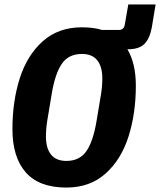

<svg xmlns="http://www.w3.org/2000/svg" viewBox="-20 -833 721 865"><path d="M664 -710Q655 -660 631 -635.5Q607 -611 556 -611H554Q573 -579 582.5 -538Q592 -497 592 -447Q592 -322 559 -218Q526 -114 455.5 -51Q385 12 279 12Q156 12 96 -56.5Q36 -125 36 -251Q36 -376 69 -480Q102 -584 172.5 -647Q243 -710 349 -710Q401 -710 440 -698H515Q538 -698 542 -721L558 -813H681ZM415 -288 435 -408Q441 -444 441 -480Q441 -533 418 -561.5Q395 -590 349 -590Q289 -590 258.5 -545.5Q228 -501 213 -410L193 -290Q187 -254 187 -218Q187 -165 210 -136.5Q233 -108 279 -108Q339 -108 369.5 -152.5Q400 -197 415 -288Z"/></svg>

Font: iA Writer Mono V
Style: Regular
Weight: 400
Italic angle: -9.5°
Designer: Mike Abbink, Paul van der Laan, Pieter van Rosmalen
Foundry: Bold Monday
Version: Version 2.000